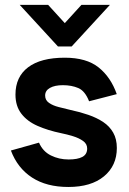

<svg xmlns="http://www.w3.org/2000/svg" viewBox="-20 -742 519 772"><path d="M213 -555.2 59.2 -722.5H173.5L240.5 -649L307.5 -722.5H422L268.2 -555.2ZM254.8 9.8Q167.2 9.8 108.9 -28.1Q50.5 -66 23.8 -136.8L136.8 -168.5Q152.2 -133 184.8 -116.9Q217.2 -100.8 255.8 -100.8Q292 -100.8 311.2 -111.1Q330.5 -121.5 330.5 -144.8Q330.5 -163.5 314 -175.2Q297.5 -187 273.4 -194.4Q249.2 -201.8 225.8 -206.5Q172.8 -217.5 131.1 -235.8Q89.5 -254 65.9 -284.8Q42.2 -315.5 42.2 -361.8Q42.2 -433 93.1 -471.5Q144 -510 240.5 -510Q327.5 -510 376.5 -470.9Q425.5 -431.8 449.5 -363.5L338.2 -334.8Q322 -376.2 295 -387.9Q268 -399.5 232.8 -399.5Q200.2 -399.5 180.9 -388.6Q161.5 -377.8 161.5 -357.8Q161.5 -339.2 177 -328.4Q192.5 -317.5 216.4 -311.5Q240.2 -305.5 263.8 -299.8Q301.8 -291.8 335.5 -280.1Q369.2 -268.5 395 -251.4Q420.8 -234.2 435.2 -208.6Q449.8 -183 449.8 -147Q449.8 -75.8 398.1 -33Q346.5 9.8 254.8 9.8Z"/></svg>

Font: Haskoy
Style: Regular
Weight: 400
Designer: Ertekin Erdin
Foundry: Ertekin Erdin
Version: Version 1.500